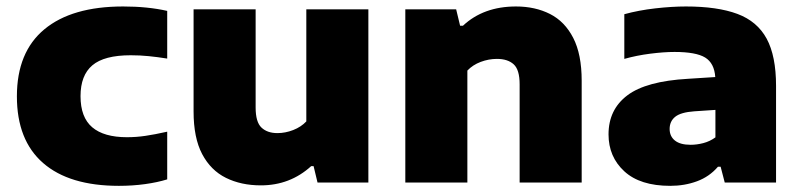

<svg xmlns="http://www.w3.org/2000/svg" viewBox="-20 -578 2532 608"><path d="M356.5 10.5Q199.5 10.5 116.5 -61.8Q33.5 -134 33.5 -273Q33.5 -413 120.5 -485.2Q207.5 -557.5 370 -557.5Q447.5 -557.5 509.5 -543.5V-392.5Q478.5 -397.5 451 -400.2Q423.5 -403 394 -403Q310 -403 272.5 -371.2Q235 -339.5 235 -273.5Q235 -206.5 272 -175Q309 -143.5 382 -143.5Q411.5 -143.5 440.5 -147.8Q469.5 -152 509.5 -161V-10Q479 -0.5 439.5 5Q400 10.5 356.5 10.5Z M806 9Q743.5 9 695.5 -14.8Q647.5 -38.5 620.2 -90Q593 -141.5 593 -225V-548.5H789.5V-237.5Q789.5 -191.5 808 -174Q826.5 -156.5 858.5 -156.5Q883.5 -156.5 908.5 -166.2Q933.5 -176 950 -193.5V-548.5H1146.5V0H985.5L973 -52H965.5Q898.5 9 806 9Z M1263.5 0V-548.5H1424.5L1437 -496.5H1446Q1511 -557.5 1614 -557.5Q1674.5 -557.5 1721.5 -533.8Q1768.5 -510 1795.2 -458Q1822 -406 1822 -322.5V0H1625.5V-311Q1625.5 -357 1606.8 -374.2Q1588 -391.5 1553.5 -391.5Q1527.5 -391.5 1502.2 -382Q1477 -372.5 1460 -354.5V0Z M2102.5 10.5Q2007 10.5 1957 -35.5Q1907 -81.5 1907 -152.5Q1907 -231 1966.5 -276Q2026 -321 2159 -328.5L2245 -334Q2242 -378 2213 -395.8Q2184 -413.5 2116 -413.5Q2082.5 -413.5 2039.2 -408Q1996 -402.5 1957 -391.5V-533Q2002.5 -545.5 2055 -551.5Q2107.5 -557.5 2152 -557.5Q2252 -557.5 2315 -534Q2378 -510.5 2407.8 -455.5Q2437.5 -400.5 2437.5 -306V0H2275L2262 -50H2253.5Q2226.5 -18.5 2187.2 -4Q2148 10.5 2102.5 10.5ZM2100.5 -169.5Q2100.5 -146.5 2117.2 -133Q2134 -119.5 2167 -119.5Q2186.5 -119.5 2207 -124.8Q2227.5 -130 2245.5 -143V-230L2178.5 -225.5Q2136 -222.5 2118.2 -208.2Q2100.5 -194 2100.5 -169.5Z"/></svg>

Font: Encode Sans SmExp XBd
Style: Regular
Weight: 800
Width: 6
Designer: Multiple Designers
Foundry: Impallari Type
Version: Version 3.002; ttfautohint (v1.8.3) -l 8 -r 50 -G 200 -x 14 